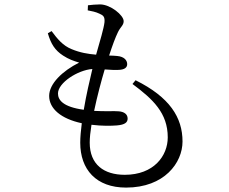

<svg xmlns="http://www.w3.org/2000/svg" viewBox="-20 -803 1040 871"><path d="M243 -379C243 -427 332 -485 399 -490C387 -440 371 -371 360 -305C266 -318 243 -349 243 -379ZM581 -422C674 -353 741 -290 741 -180C741 -96 678 -10 546 -10C452 -10 387 -56 387 -156C387 -178 390 -206 395 -237C443 -231 485 -232 510 -234C547 -237 559 -248 559 -265C559 -285 543 -296 519 -298C498 -300 457 -297 407 -300C421 -367 440 -438 455 -488C480 -486 505 -485 519 -486C544 -487 557 -496 557 -512C557 -529 544 -546 512 -549C500 -550 488 -551 475 -551C491 -600 503 -632 515 -657C527 -682 541 -688 541 -707C541 -734 481 -783 434 -783C414 -783 396 -781 379 -779L378 -756C394 -753 415 -749 431 -741C449 -733 456 -727 454 -702C451 -675 434 -618 416 -555C380 -558 343 -564 305 -580C265 -596 240 -627 214 -662L197 -652C211 -604 229 -575 266 -551C292 -534 313 -527 339 -519C263 -481 203 -423 203 -368C203 -310 257 -264 351 -244C347 -212 344 -181 344 -156C344 -34 416 48 552 48C726 48 808 -65 808 -161C808 -270 750 -362 595 -439Z"/></svg>

Font: Source Han Serif AKR9
Style: Regular
Weight: 400
Designer: Ryoko NISHIZUKA 西塚涼子 (kana & ideographs); Frank Grießhammer (Latin, Greek & Cyrillic); Sandoll Communications 산돌커뮤니케이션, 
Foundry: Adobe Systems Incorporated
Version: Version 1.005;hotconv 1.0.107;makeotfexe 2.5.65593